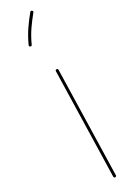

<svg xmlns="http://www.w3.org/2000/svg" viewBox="-270 -1040 772 1064"><g transform="rotate(-30 116.0 -508.0)"><path d="M109.9 8.3C115.2 8.3 118.2 5.4 118.2 0L135.3 -664.6C135.3 -669.9 132.3 -672.9 127 -672.9C121.6 -672.9 118.7 -669.9 118.7 -664.6L101.6 0C101.6 5.4 104.5 8.3 109.9 8.3ZM171.9 -1021.5C169.9 -1022.9 168 -1023.9 166.5 -1023.9C164.1 -1023.9 162.1 -1022.5 159.7 -1020C123 -974.6 88.9 -929.7 60.1 -865.7C59.6 -864.3 59.1 -862.8 59.1 -861.3C59.1 -858.4 61 -856 64.5 -854.5C65.9 -854 67.4 -853.5 68.8 -853.5C71.8 -853.5 74.2 -855.5 75.7 -858.9C103.5 -920.9 136.7 -963.9 173.3 -1009.3C174.8 -1011.2 175.8 -1013.2 175.8 -1014.6C175.8 -1017.1 174.3 -1019 171.9 -1021.5Z"/></g></svg>

Font: Mikhak Thin
Style: Regular
Weight: 100
Designer: Amin Abedi
Version: Version 3.2